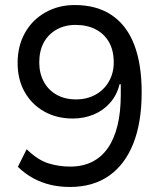

<svg xmlns="http://www.w3.org/2000/svg" viewBox="-20 -734 640 763"><path d="M258 9Q217 9 181 0.5Q145 -8 112.5 -25.5Q80 -43 51 -71L86 -141Q129 -99 170.5 -85.5Q212 -72 259 -72Q308 -72 345.5 -90.5Q383 -109 408.5 -145.5Q434 -182 447 -235.5Q460 -289 460 -358V-399H455Q445 -357 418 -326Q391 -295 352.5 -279Q314 -263 269 -263Q205 -263 155.5 -291Q106 -319 78 -368.5Q50 -418 50 -484Q50 -551 79 -603Q108 -655 160 -684.5Q212 -714 277 -714Q365 -714 424.5 -673.5Q484 -633 513.5 -556Q543 -479 543 -367Q543 -247 509.5 -163Q476 -79 412.5 -35Q349 9 258 9ZM282 -339Q326 -339 360 -358Q394 -377 413 -410.5Q432 -444 432 -486Q432 -533 413.5 -566Q395 -599 361 -617Q327 -635 280 -635Q237 -635 204 -616Q171 -597 153.5 -564Q136 -531 136 -486Q136 -443 154 -409.5Q172 -376 205 -357.5Q238 -339 282 -339Z"/></svg>

Font: Nunito Sans 6pt
Style: Regular
Weight: 400
Version: Version 3.101;gftools[0.9.27]